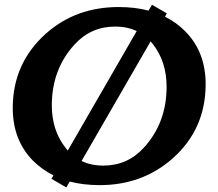

<svg xmlns="http://www.w3.org/2000/svg" viewBox="-20 -777 928 816"><path d="M403.8 9.8Q334.5 9.8 276.4 -5.4L261.7 19.5L198.7 -17.1L207 -31.7Q158.2 -56.2 119.6 -94.7Q34.2 -182.1 34.2 -317.9Q34.2 -508.3 175.3 -634.3Q302.2 -747.1 484.4 -747.1Q553.7 -747.1 611.3 -731.9L626 -756.8L689 -720.2L681.2 -706.1Q730.5 -681.6 768.6 -642.6Q854 -555.2 854 -419.4Q854 -227.5 712.9 -103Q584.5 9.8 403.8 9.8ZM418.9 -73.2Q522.5 -73.2 591.8 -149.9Q688 -255.4 688 -408.2Q688 -515.1 629.9 -589.4Q625 -595.2 620.1 -601.1L326.7 -92.8Q367.2 -73.2 418.9 -73.2ZM268.1 -137.2 561 -645Q520.5 -664.1 469.2 -664.1Q366.2 -664.1 296.4 -587.4Q200.2 -481.9 200.2 -329.1Q200.2 -223.1 258.8 -148.4Q263.2 -142.6 268.1 -137.2Z"/></svg>

Font: Klaudia
Style: Bold
Weight: 700
Designer: Wojciech Kalinowski "wmk69" (wmk69@o2.pl)
Foundry: Wojciech Kalinowski "wmk69" (wmk69@o2.pl)
Version: Version 3.1.0; 2021-05-10